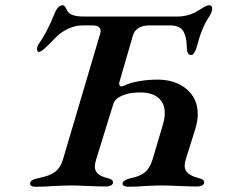

<svg xmlns="http://www.w3.org/2000/svg" viewBox="-20 -709 873 733"><path d="M95 -9Q96 -17 104 -21.5Q112 -26 127 -29Q168 -37 189 -52Q210 -67 220 -99L360 -572Q364 -581 364 -590Q364 -599 360 -603Q354 -612 333 -612H295Q269 -612 243 -600.5Q217 -589 198 -571L180 -553Q177 -550 161.5 -534.5Q146 -519 137 -514Q130 -510 127.5 -510.5Q125 -511 123 -515Q121 -519 121 -522Q121 -527 125 -537Q161 -587 191 -664Q203 -689 220 -689Q226 -689 231.5 -678Q237 -667 240 -663Q254 -646 299 -646H461H660Q692 -646 724 -661Q731 -665 736.5 -668.5Q742 -672 746 -674Q768 -689 779 -689Q790 -689 790 -676Q790 -670 787 -662Q784 -654 780 -648Q764 -624 752.5 -596Q741 -568 730 -526Q721 -499 709 -499Q693 -499 693 -531Q693 -565 680.5 -588.5Q668 -612 628 -612H552Q498 -612 487 -572L436 -396Q435 -394 435 -390Q435 -379 444 -379Q448 -379 454 -382Q476 -393 510 -399Q544 -405 582 -405Q649 -405 692 -369Q735 -333 735 -273Q735 -248 726 -218L689 -100Q685 -88 685 -76Q685 -58 698.5 -47Q712 -36 739 -29Q751 -26 755.5 -22Q760 -18 759 -10Q758 -4 750.5 -0.5Q743 3 733 3Q709 3 661 1Q617 -1 598 -1Q578 -1 536 1Q503 4 468 4Q459 4 453 0.5Q447 -3 448 -9Q450 -22 480 -29Q515 -36 533.5 -51.5Q552 -67 562 -99L603 -237Q609 -258 609 -277Q609 -315 584.5 -335.5Q560 -356 517 -356Q488 -356 469 -351.5Q450 -347 433 -337Q426 -333 420 -325.5Q414 -318 412 -310L347 -100Q342 -83 342 -74Q342 -56 354 -45.5Q366 -35 391 -29Q403 -26 407.5 -22Q412 -18 411 -10Q410 -4 402.5 -0.5Q395 3 385 3Q361 3 315 1Q275 -1 255 -1Q234 -1 188 1Q151 4 114 4Q105 4 99.5 0.5Q94 -3 95 -9Z"/></svg>

Font: EB Garamond SemiBold
Style: Italic
Weight: 600
Italic angle: -17.2°
Designer: Georg Duffner and Octavio Pardo
Foundry: Georg Duffner
Version: Version 1.000